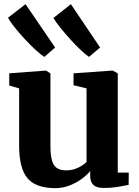

<svg xmlns="http://www.w3.org/2000/svg" viewBox="-20 -914 684 944"><path d="M489 10Q454.5 10 439 -5Q423.5 -20 423.5 -48.5V-73Q407.5 -53 380.5 -33.5Q353.5 -14 320.5 -1.5Q287.5 11 253 11Q156 11 115 -37.8Q74 -86.5 74 -200V-479.5L25.5 -493.5V-553.5L205 -567H206.5L228 -553V-198Q228 -153 235.2 -126.5Q242.5 -100 259.2 -88.2Q276 -76.5 305.5 -76.5Q330 -76.5 349.5 -83.5Q369 -90.5 383 -99.8Q397 -109 405.5 -117.5V-479.5L341.5 -495V-553.5L532 -567H535L559 -553V-65.5H613L612.5 -5Q594.5 -1.5 562.5 4.2Q530.5 10 489 10ZM197.5 -634.5Q181 -645 154.8 -669Q128.5 -693 101 -722.8Q73.5 -752.5 51.2 -780.5Q29 -808.5 19.5 -827L105.5 -893.5L251 -680.5L198.5 -634.5ZM417.5 -634.5Q401.5 -645 376.8 -668.2Q352 -691.5 325.5 -720.8Q299 -750 276.5 -778Q254 -806 242.5 -825.5L328.5 -893.5L472 -680.5L418 -634.5Z"/></svg>

Font: Merriweather 20pt ExtraBold
Style: Regular
Weight: 800
Version: Version 2.100